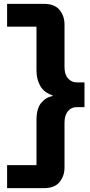

<svg xmlns="http://www.w3.org/2000/svg" viewBox="-20 -813 470 1000"><path d="M208 -793Q264 -793 290 -761.5Q316 -730 316 -685V-463Q316 -425 334.5 -404.5Q353 -384 379 -384H420V-255H379Q351 -255 333.5 -233.5Q316 -212 316 -175V59Q316 104 290 135.5Q264 167 208 167H17V47H170V-187Q170 -247 194 -276.5Q218 -306 254 -313V-316Q208 -332 189 -366.5Q170 -401 170 -447V-674H17V-793Z"/></svg>

Font: Mona Sans Expanded
Style: Bold
Weight: 700
Width: 7
Designer: Deni Anggara
Foundry: GitHub
Version: Version 2.000